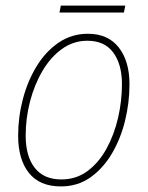

<svg xmlns="http://www.w3.org/2000/svg" viewBox="-20 -658 529 688"><path d="M198 10Q122 10 83.5 -38.5Q45 -87 45 -172Q45 -238 62 -303Q79 -368 111.5 -421Q144 -474 190.5 -505.5Q237 -537 295 -537Q367 -537 405.5 -488Q444 -439 444 -356Q444 -290 428 -225Q412 -160 380.5 -107Q349 -54 303.5 -22Q258 10 198 10ZM200 -15Q253 -15 293.5 -45Q334 -75 361.5 -125Q389 -175 403 -235.5Q417 -296 417 -357Q417 -427 386 -469.5Q355 -512 293 -512Q243 -512 202 -482.5Q161 -453 132 -403.5Q103 -354 87.5 -294Q72 -234 72 -172Q72 -98 104.5 -56.5Q137 -15 200 -15ZM193 -613 198 -638H429L424 -613Z"/></svg>

Font: Noto Sans SemiCondensed Thin
Style: Italic
Weight: 100
Width: 4
Italic angle: -12°
Designer: Monotype Design Team
Foundry: Monotype Imaging Inc.
Version: Version 2.013; ttfautohint (v1.8.4.7-5d5b)